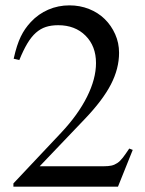

<svg xmlns="http://www.w3.org/2000/svg" viewBox="-20 -696 540 716"><path d="M420 0H30V-12L208 -201Q271 -268 304.5 -335Q338 -402 338 -461Q338 -524 299 -563Q260 -602 197 -602Q171 -602 151 -595.5Q131 -589 114 -574Q97 -559 82 -534Q67 -509 52 -472L31 -477Q37 -504 43.5 -524Q50 -544 57.5 -559.5Q65 -575 74 -588Q83 -601 95 -614Q123 -644 160 -660Q197 -676 239 -676Q278 -676 312 -662.5Q346 -649 370.5 -625Q395 -601 409.5 -568.5Q424 -536 424 -499Q424 -440 393.5 -381Q363 -322 296 -252L128 -76H367Q384 -76 395.5 -78.5Q407 -81 417.5 -88Q428 -95 438 -108Q448 -121 462 -142L475 -137Z"/></svg>

Font: Klingon pIqaD HaSta
Style: Regular
Weight: 400
Width: 0
Designer: Mike Neff (qa'vaj)
Foundry: Mike Neff and Michael Everson
Version: Version 2.003